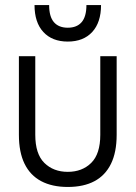

<svg xmlns="http://www.w3.org/2000/svg" viewBox="-20 -730 538 762"><path d="M249 12Q187 12 143.5 -11Q100 -34 77.5 -80Q55 -126 55 -195V-507H120V-195Q120 -119 156 -83.5Q192 -48 249 -48Q306 -48 342 -83.5Q378 -119 378 -195V-507H443V-195Q443 -126 420.5 -80Q398 -34 355 -11Q312 12 249 12ZM249 -565Q187 -565 152 -603Q117 -641 117 -710H175Q175 -664 194 -642Q213 -620 249 -620Q285 -620 304 -642Q323 -664 323 -710H381Q381 -641 346 -603Q311 -565 249 -565Z"/></svg>

Font: TikTok Sans Light
Style: Regular
Weight: 300
Version: Version 4.000